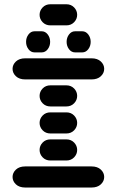

<svg xmlns="http://www.w3.org/2000/svg" viewBox="-20 -881 540 888"><path d="M96.7 -13.7H403.3Q430.7 -13.7 446.3 -28.3Q461.9 -43 461.9 -62.5Q461.9 -82 446.3 -96.7Q430.7 -111.3 403.3 -111.3H96.7Q69.3 -111.3 53.7 -96.7Q38.1 -82 38.1 -62.5Q38.1 -43 53.7 -28.3Q69.3 -13.7 96.7 -13.7ZM212.9 -138.7H287.1Q308.6 -138.7 322.8 -153.3Q336.9 -168 336.9 -187.5Q336.9 -207 322.8 -221.7Q308.6 -236.3 287.1 -236.3H212.9Q191.4 -236.3 177.2 -221.7Q163.1 -207 163.1 -187.5Q163.1 -168 177.2 -153.3Q191.4 -138.7 212.9 -138.7ZM212.9 -263.7H287.1Q308.6 -263.7 322.8 -278.3Q336.9 -293 336.9 -312.5Q336.9 -332 322.8 -346.7Q308.6 -361.3 287.1 -361.3H212.9Q191.4 -361.3 177.2 -346.7Q163.1 -332 163.1 -312.5Q163.1 -293 177.2 -278.3Q191.4 -263.7 212.9 -263.7ZM212.9 -388.7H287.1Q308.6 -388.7 322.8 -403.3Q336.9 -418 336.9 -437.5Q336.9 -457 322.8 -471.7Q308.6 -486.3 287.1 -486.3H212.9Q191.4 -486.3 177.2 -471.7Q163.1 -457 163.1 -437.5Q163.1 -418 177.2 -403.3Q191.4 -388.7 212.9 -388.7ZM96.7 -513.7H403.3Q430.7 -513.7 446.3 -528.3Q461.9 -543 461.9 -562.5Q461.9 -582 446.3 -596.7Q430.7 -611.3 403.3 -611.3H96.7Q69.3 -611.3 53.7 -596.7Q38.1 -582 38.1 -562.5Q38.1 -543 53.7 -528.3Q69.3 -513.7 96.7 -513.7ZM139.6 -638.7H172.9Q189.5 -638.7 200.7 -653.3Q211.9 -668 211.9 -687.5Q211.9 -707 200.7 -721.7Q189.5 -736.3 172.9 -736.3H139.6Q123 -736.3 111.8 -721.7Q100.6 -707 100.6 -687.5Q100.6 -668 111.8 -653.3Q123 -638.7 139.6 -638.7ZM327.1 -638.7H360.4Q377 -638.7 388.2 -653.3Q399.4 -668 399.4 -687.5Q399.4 -707 388.2 -721.7Q377 -736.3 360.4 -736.3H327.1Q310.5 -736.3 299.3 -721.7Q288.1 -707 288.1 -687.5Q288.1 -668 299.3 -653.3Q310.5 -638.7 327.1 -638.7ZM212.9 -763.7H287.1Q308.6 -763.7 322.8 -778.3Q336.9 -793 336.9 -812.5Q336.9 -832 322.8 -846.7Q308.6 -861.3 287.1 -861.3H212.9Q191.4 -861.3 177.2 -846.7Q163.1 -832 163.1 -812.5Q163.1 -793 177.2 -778.3Q191.4 -763.7 212.9 -763.7Z"/></svg>

Font: Workbench
Style: Regular
Weight: 400
Designer: Jens Kutilek
Foundry: Jens Kutilek
Version: Version 2.001